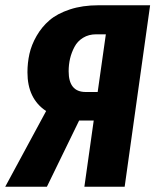

<svg xmlns="http://www.w3.org/2000/svg" viewBox="-56 -713 593 733"><path d="M319.8 -692.9H517.1L419.9 0H266.1L301.8 -252.9H246.1L123 0H-36.1L120.1 -289.1Q48.8 -335.9 48.8 -437Q48.8 -473.1 56.4 -507.3Q64 -541.5 83.7 -575.9Q103.5 -610.4 133.1 -635.7Q162.6 -661.1 210.7 -677Q258.8 -692.9 319.8 -692.9ZM316.9 -361.8 348.1 -582H311Q282.7 -582 261.2 -568.8Q239.7 -555.7 228.3 -533.9Q216.8 -512.2 211.4 -489Q206.1 -465.8 206.1 -440.9Q206.1 -361.8 271 -361.8Z"/></svg>

Font: Fira Sans Compressed
Style: Bold Italic
Weight: 700
Width: 3
Italic angle: -8°
Designer: Carrois Corporate & Edenspiekermann AG
Foundry: Carrois Corporate GbR & Edenspiekermann AG
Version: Version 4.203;PS 004.203;hotconv 1.0.88;makeotf.lib2.5.64775